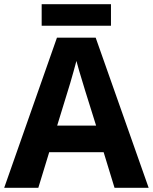

<svg xmlns="http://www.w3.org/2000/svg" viewBox="-20 -897 730 917"><path d="M527 0 475 -170H215L163 0H0L252 -717H437L690 0ZM387 -463Q382 -480 374 -506Q366 -532 358 -559Q350 -586 345 -606Q340 -586 331.5 -556.5Q323 -527 315.5 -500.5Q308 -474 304 -463L253 -297H439ZM510 -877V-774H179V-877Z"/></svg>

Font: Noto Sans Balinese
Style: Regular
Weight: 400
Designer: Aditya Bayu, David Williams
Foundry: David Williams
Version: Version 2.003